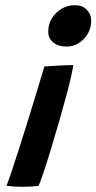

<svg xmlns="http://www.w3.org/2000/svg" viewBox="-20 -715 370 738"><path d="M235 -536Q204 -536 184.8 -551.8Q165.5 -567.5 165.5 -593.5Q165.5 -635.5 196 -665.2Q226.5 -695 268.5 -695Q296.5 -695 313.5 -677.8Q330.5 -660.5 330.5 -635.5Q330.5 -595.5 302.5 -565.8Q274.5 -536 235 -536ZM128 0Q119.5 0.5 101.2 1.8Q83 3 64 3Q32 3 5 -1Q10.5 -14 24.2 -54.8Q38 -95.5 55.8 -151.2Q73.5 -207 91.8 -266.2Q110 -325.5 125.8 -377Q141.5 -428.5 150.5 -459.5Q163.5 -460.5 184.8 -461.8Q206 -463 227.5 -464Q249 -465 262 -465Q260 -451 253 -419.5Q246 -388 236 -351Q223.5 -304.5 208 -250.8Q192.5 -197 177 -145.8Q161.5 -94.5 148.5 -55.5Q135.5 -16.5 128 0Z"/></svg>

Font: Grandstander Medium
Style: Italic
Weight: 500
Italic angle: -15°
Designer: Tyler Finck
Foundry: Etcetera Type Co
Version: Version 1.200; ttfautohint (v1.8.3)